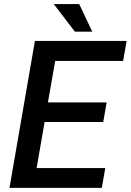

<svg xmlns="http://www.w3.org/2000/svg" viewBox="-20 -909 633 929"><path d="M479.5 -318.8H195.8L157.2 -95.7H489.3L472.7 0H25.9L148.9 -710.9H592.8L575.7 -614.3H247.1L211.9 -413.6H496.1ZM426.3 -755.9H342.3L240.2 -889.2H363.3Z"/></svg>

Font: TypoPRO Roboto Mono
Style: Italic
Weight: 500
Designer: Google
Version: Version 2.000986; 2015; ttfautohint (v1.3)